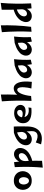

<svg xmlns="http://www.w3.org/2000/svg" viewBox="1952 -2802 1156 5099"><g transform="rotate(-90 2529.5 -253.0)"><path d="M280 12Q199 12 144.5 -22Q90 -56 63 -110Q36 -164 36 -223Q36 -283 63 -338Q90 -393 144.5 -428Q199 -463 279 -463Q363 -463 419.5 -428.5Q476 -394 504.5 -340Q533 -286 533 -226Q533 -167 504.5 -112Q476 -57 420 -22.5Q364 12 280 12ZM276 -61Q310 -61 331.5 -82Q353 -103 363 -136Q373 -169 373 -204Q373 -236 362 -264.5Q351 -293 329.5 -311.5Q308 -330 276 -330Q245 -330 223 -311.5Q201 -293 190 -263.5Q179 -234 179 -202Q179 -165 191.5 -132.5Q204 -100 226 -80.5Q248 -61 276 -61Z M627 305Q634 224 638.5 151Q643 78 645 8.5Q647 -61 647.5 -131.5Q648 -202 645.5 -278Q643 -354 640 -438L772 -458Q786 -349 794 -255.5Q802 -162 805.5 -75Q809 12 809.5 100.5Q810 189 808 286ZM779 34 756 -52Q831 -72 880.5 -97Q930 -122 959 -149.5Q988 -177 1000 -205Q1012 -233 1012 -259Q1012 -289 994 -310Q976 -331 943 -331Q908 -331 874.5 -310Q841 -289 820.5 -250Q800 -211 800 -155L739 -126Q745 -215 768.5 -278Q792 -341 827.5 -381Q863 -421 904 -440Q945 -459 986 -459Q1030 -459 1066.5 -439Q1103 -419 1126 -382.5Q1149 -346 1149 -295Q1149 -253 1132 -206.5Q1115 -160 1074 -115Q1033 -70 961 -31.5Q889 7 779 34Z M1245 260 1295 120Q1374 158 1432 165.5Q1490 173 1527.5 154.5Q1565 136 1582 96Q1599 56 1596 -2Q1593 -46 1590 -90.5Q1587 -135 1582 -187.5Q1577 -240 1570 -306.5Q1563 -373 1553 -461L1718 -465Q1720 -430 1721 -383Q1722 -336 1722 -283.5Q1722 -231 1721 -178.5Q1720 -126 1719 -79Q1714 31 1678 108Q1642 185 1579.5 228Q1517 271 1432.5 279Q1348 287 1245 260ZM1380 14Q1338 14 1301.5 -3.5Q1265 -21 1243 -55Q1221 -89 1221 -140Q1221 -182 1238 -227Q1255 -272 1293.5 -315Q1332 -358 1396 -395.5Q1460 -433 1553 -461L1601 -385Q1531 -371 1486 -346Q1441 -321 1416 -292.5Q1391 -264 1381.5 -238Q1372 -212 1372 -194Q1372 -159 1391 -136.5Q1410 -114 1442 -114Q1472 -114 1503 -130.5Q1534 -147 1555 -182Q1576 -217 1576 -271L1634 -309Q1629 -220 1603.5 -158.5Q1578 -97 1541 -59Q1504 -21 1462 -3.5Q1420 14 1380 14Z M2214 2Q2155 8 2096 6Q2037 4 1985 -8.5Q1933 -21 1892.5 -47Q1852 -73 1829 -115Q1806 -157 1806 -219Q1806 -279 1829.5 -323Q1853 -367 1891.5 -396.5Q1930 -426 1977.5 -440.5Q2025 -455 2073 -455Q2146 -455 2195.5 -429.5Q2245 -404 2269.5 -366Q2294 -328 2293 -288Q2293 -255 2277.5 -223Q2262 -191 2225 -170.5Q2188 -150 2122 -150Q2099 -150 2071.5 -154Q2044 -158 2015.5 -165.5Q1987 -173 1961 -183.5Q1935 -194 1917 -207L1943 -256Q1964 -244 1993.5 -236Q2023 -228 2063 -228Q2091 -228 2113 -237Q2135 -246 2147.5 -263.5Q2160 -281 2160 -307Q2160 -323 2153 -338.5Q2146 -354 2130.5 -364.5Q2115 -375 2087 -375Q2057 -375 2028 -354Q1999 -333 1981 -300.5Q1963 -268 1963 -232Q1963 -185 1980.5 -150Q1998 -115 2032 -94Q2066 -73 2114.5 -68Q2163 -63 2225 -75Z M2529 -5 2399 7Q2403 -86 2405 -186.5Q2407 -287 2405 -389.5Q2403 -492 2399 -591.5Q2395 -691 2387 -781L2568 -808Q2572 -620 2563.5 -416.5Q2555 -213 2529 -5ZM2905 15 2729 3Q2741 -43 2750 -94.5Q2759 -146 2761.5 -195.5Q2764 -245 2758.5 -285Q2753 -325 2737 -349Q2721 -373 2693 -373Q2666 -373 2640 -346.5Q2614 -320 2592 -271.5Q2570 -223 2553.5 -155Q2537 -87 2529 -5L2451 -133Q2457 -175 2473.5 -221Q2490 -267 2515.5 -310.5Q2541 -354 2574 -389Q2607 -424 2646 -445Q2685 -466 2729 -466Q2786 -466 2822.5 -434.5Q2859 -403 2880 -351Q2901 -299 2908.5 -235.5Q2916 -172 2914 -107Q2912 -42 2905 15Z M3159 14Q3117 14 3080.5 -3.5Q3044 -21 3022 -55Q3000 -89 3000 -140Q3000 -197 3032.5 -252Q3065 -307 3139 -355.5Q3213 -404 3338 -441L3381 -365Q3311 -351 3265.5 -329Q3220 -307 3195 -282.5Q3170 -258 3160.5 -235Q3151 -212 3151 -194Q3151 -159 3170 -134Q3189 -109 3221 -109Q3251 -109 3279.5 -127Q3308 -145 3327.5 -181Q3347 -217 3346 -271L3405 -309Q3399 -220 3375.5 -158.5Q3352 -97 3316 -59Q3280 -21 3239.5 -3.5Q3199 14 3159 14ZM3373 15Q3365 -26 3359 -82.5Q3353 -139 3348.5 -198Q3344 -257 3341.5 -310Q3339 -363 3338 -398.5Q3337 -434 3338 -441L3507 -458Q3493 -323 3490 -216Q3487 -109 3493 -13Z M3760 14Q3718 14 3681.5 -3.5Q3645 -21 3623 -55Q3601 -89 3601 -140Q3601 -197 3633.5 -252Q3666 -307 3740 -355.5Q3814 -404 3939 -441L3982 -365Q3912 -351 3866.5 -329Q3821 -307 3796 -282.5Q3771 -258 3761.5 -235Q3752 -212 3752 -194Q3752 -159 3771 -134Q3790 -109 3822 -109Q3852 -109 3880.5 -127Q3909 -145 3928.5 -181Q3948 -217 3947 -271L4006 -309Q4000 -220 3976.5 -158.5Q3953 -97 3917 -59Q3881 -21 3840.5 -3.5Q3800 14 3760 14ZM3974 15Q3966 -26 3960 -82.5Q3954 -139 3949.5 -198Q3945 -257 3942.5 -310Q3940 -363 3939 -398.5Q3938 -434 3939 -441L4108 -458Q4094 -323 4091 -216Q4088 -109 4094 -13Z M4366 -5 4236 7Q4240 -86 4242 -186.5Q4244 -287 4242 -389.5Q4240 -492 4236 -591.5Q4232 -691 4224 -781L4406 -808Q4410 -620 4401.5 -416.5Q4393 -213 4366 -5Z M4989 -4 4857 7Q4840 -133 4831 -265Q4822 -397 4820 -527Q4818 -657 4820 -786L5002 -811Q4992 -711 4987.5 -611.5Q4983 -512 4981.5 -413Q4980 -314 4982 -212.5Q4984 -111 4989 -4ZM4651 14Q4609 14 4572.5 -3.5Q4536 -21 4514 -55Q4492 -89 4492 -140Q4492 -197 4524.5 -259.5Q4557 -322 4631 -378Q4705 -434 4830 -471L4873 -395Q4803 -381 4757.5 -354.5Q4712 -328 4687 -297.5Q4662 -267 4652.5 -239.5Q4643 -212 4643 -194Q4643 -159 4662 -136.5Q4681 -114 4713 -114Q4743 -114 4770.5 -130.5Q4798 -147 4816 -182Q4834 -217 4833 -271L4892 -309Q4886 -220 4863 -158.5Q4840 -97 4805.5 -59Q4771 -21 4731 -3.5Q4691 14 4651 14Z"/></g></svg>

Font: Marhey Light Medium
Style: Regular
Weight: 500
Version: Version 1.000